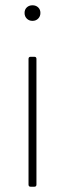

<svg xmlns="http://www.w3.org/2000/svg" viewBox="-20 -707 246 727"><path d="M73 -658Q73 -671 81.5 -679Q90 -687 103 -687Q116 -687 124.5 -679Q133 -671 133 -658Q133 -645 124.5 -636.5Q116 -628 103 -628Q90 -628 81.5 -636.5Q73 -645 73 -658ZM96 0Q88 0 88 -8V-484Q88 -492 96 -492H110Q118 -492 118 -484V-8Q118 0 110 0Z"/></svg>

Font: LINE Seed Sans TH App Thin
Style: Regular
Weight: 250
Designer: Dalton Maag Ltd | Thai characters by Cadson Demak Co.,Ltd.
Foundry: Dalton Maag Ltd
Version: Version 1.003